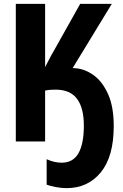

<svg xmlns="http://www.w3.org/2000/svg" viewBox="-20 -734 640 996"><path d="M325 242Q300 242 270 236.5Q240 231 222 224V92Q262 110 300 110Q359 110 387 61Q415 12 415 -82Q415 -174 379.5 -221.5Q344 -269 268 -269Q253 -269 240 -268Q227 -267 214 -264V0H62V-714H214V-386Q225 -406 236 -428Q247 -450 258 -468L396 -714H560L357 -381Q360 -381 364 -380.5Q368 -380 372 -380Q422 -376 467 -343Q512 -310 541 -245Q570 -180 570 -80Q570 78 503 160Q436 242 325 242Z"/></svg>

Font: Noto Sans Mono ExtraBold
Style: Regular
Weight: 800
Designer: Monotype Design Team
Foundry: Monotype Imaging Inc.
Version: Version 2.014